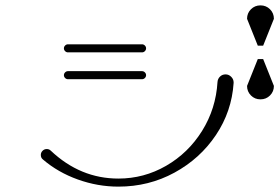

<svg xmlns="http://www.w3.org/2000/svg" viewBox="-20 -800 1040 715"><path d="M140 -206Q132 -212 132 -223Q132 -232 138.5 -238.5Q145 -245 154 -245Q163 -245 169 -239Q279 -135 421 -135Q516 -135 598.5 -182.5Q681 -230 732.5 -312.5Q784 -395 790 -495Q791 -507 799.5 -515Q808 -523 820 -523Q832 -523 841 -514Q850 -505 850 -493V-491Q843 -385 784 -297Q725 -209 629.5 -157Q534 -105 421 -105Q344 -105 270 -131.5Q196 -158 140 -206ZM218 -520Q218 -526 222.5 -530.5Q227 -535 233 -535H509Q515 -535 519.5 -530.5Q524 -526 524 -520Q524 -514 519.5 -509.5Q515 -505 509 -505H233Q227 -505 222.5 -509.5Q218 -514 218 -520ZM218 -620Q218 -626 222.5 -630.5Q227 -635 233 -635H509Q515 -635 519.5 -630.5Q524 -626 524 -620Q524 -614 519.5 -609.5Q515 -605 509 -605H233Q227 -605 222.5 -609.5Q218 -614 218 -620ZM950 -780Q971 -780 985.5 -765.5Q1000 -751 1000 -730L960 -630H940L900 -730Q900 -751 914.5 -765.5Q929 -780 950 -780ZM900 -480 940 -580H960L1000 -480Q1000 -459 985.5 -444.5Q971 -430 950 -430Q929 -430 914.5 -444.5Q900 -459 900 -480Z"/></svg>

Font: GL-CurulMinamoto Light
Style: Regular
Weight: 300
Designer: Eunice (kana); Ryoko NISHIZUKA 西塚涼子 (ideographs); Frank Grießhammer (Latin, Greek & Cyrillic); Wenlong ZHANG
Foundry: Gutenberg Labo; Adobe
Version: Version 1.002